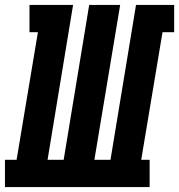

<svg xmlns="http://www.w3.org/2000/svg" viewBox="-57 -755 723 775"><path d="M-37 0V-110H10L96 -625H62V-735H238L135 -110H200L303 -735H428L324 -110H389L492 -735H646V-625H599L513 -110H547V0Z"/></svg>

Font: Iosevka Curly Slab XBdEx
Style: Italic
Weight: 800
Width: 7
Italic angle: -9°
Monospace: yes
Designer: Belleve Invis
Foundry: Belleve Invis
Version: Version 11.1.0; ttfautohint (v1.8.3)